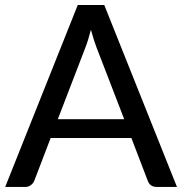

<svg xmlns="http://www.w3.org/2000/svg" viewBox="-20 -737 718 757"><path d="M208 -267.1H469.7L360.8 -549.3Q351.1 -574.2 338.4 -619.6Q327.6 -577.1 316.4 -548.8ZM597.7 0Q571.3 0 562.5 -24.4L498 -192.9H179.7L115.2 -24.4Q111.8 -15.1 102.3 -7.6Q92.8 0 80.1 0H0.5L286.6 -717.3H391.1L677.7 0Z"/></svg>

Font: Lato-Medium
Style: Regular
Weight: 500
Designer: Lukasz Dziedzic
Foundry: tyPoland Lukasz Dziedzic
Version: Version 2.006; 2014-01-15